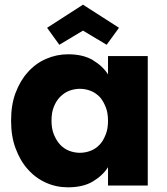

<svg xmlns="http://www.w3.org/2000/svg" viewBox="-20 -800 719 828"><path d="M27.8 -279.8Q27.8 -348.1 46.9 -398.9Q67.4 -453.1 100.1 -488.8Q132.8 -525.9 178.2 -545.9Q223.6 -565.9 273.9 -565.9Q337.9 -565.9 379.9 -541Q423.8 -514.6 445.8 -479V-558.1H617.2V0H445.8V-79.1Q423.8 -43.5 379.9 -17.1Q337.9 7.8 272.9 7.8Q222.2 7.8 178.2 -12.2Q133.3 -32.2 100.1 -69.8Q67.4 -105.5 46.9 -161.1Q27.8 -211.9 27.8 -279.8ZM183.1 -680.2 337.9 -779.8 493.2 -680.2 439.9 -606.9 337.9 -668 235.8 -606.9ZM202.1 -279.8Q202.1 -245.6 211.9 -221.2Q222.7 -194.3 238.8 -176.8Q255.4 -158.7 277.8 -149.9Q300.8 -141.1 324.2 -141.1Q348.6 -141.1 371.1 -149.9Q393.6 -158.7 410.2 -176.8Q424.3 -190.9 436 -220.2Q445.8 -244.6 445.8 -278.8Q445.8 -313.5 436 -337.9Q424.8 -365.7 410.2 -381.8Q391.6 -400.4 371.1 -408.2Q348.6 -417 324.2 -417Q300.8 -417 277.8 -408.2Q257.3 -400.4 238.8 -381.8Q222.7 -365.7 211.9 -338.9Q202.1 -314.5 202.1 -279.8Z"/></svg>

Font: PoppinsZ
Style: Bold
Weight: 700
Designer: Ninad Kale (Devanagari), Jonny Pinhorn (Latin)
Foundry: Indian Type Foundry
Version: Version 3.002;FEAKit 1.0